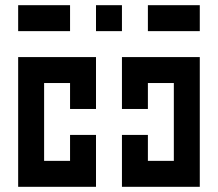

<svg xmlns="http://www.w3.org/2000/svg" viewBox="-20 -720 840 740"><path d="M50 -700V-600H250V-700ZM350 -700V-600H450V-700ZM550 -600H750V-700H550ZM50 -500V0H350V-200H250V-100H150V-400H250V-300H350V-500ZM450 -500V-300H550V-400H650V-100H550V-200H450V0H750V-500Z"/></svg>

Font: Mourier
Style: Regular
Weight: 400
Designer: Eric Mourier
Foundry: Velvetyne Type Foundry
Version: Version 2.000;hotconv 1.0.109;makeotfexe 2.5.65596